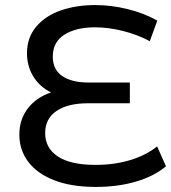

<svg xmlns="http://www.w3.org/2000/svg" viewBox="-20 -727 673 755"><path d="M56.1 -197.4Q56.1 -252.1 83.5 -292.4Q110.9 -332.6 156.9 -354Q203 -375.4 257.1 -375.4L262 -346.1Q210.9 -346.1 170.9 -368.8Q130.9 -391.4 108.5 -430.6Q86.1 -469.7 86.1 -517.9Q86.1 -579.1 122.4 -622.2Q158.7 -665.3 219.6 -686.2Q280.4 -707.1 353.9 -707.1Q417.3 -707.1 481.4 -691.4Q545.6 -675.6 598.6 -646L568.9 -564.9Q523.4 -589.9 465.6 -604.7Q407.7 -619.6 353 -619.6Q279.9 -619.6 233.7 -591Q187.6 -562.4 187.6 -504.1Q187.6 -454 224.4 -428.2Q261.3 -402.4 330.4 -402.4H490.6V-320.9H325.4Q247.6 -320.9 202.6 -290.9Q157.6 -260.9 157.6 -203.6Q157.6 -144.9 207.4 -111.7Q257.1 -78.6 356.1 -78.6Q430.6 -78.6 493 -97.8Q555.4 -117 597.9 -151.3L632.6 -73.1Q586.6 -34.1 514.9 -13Q443.3 8.1 357.1 8.1Q261.1 8.1 193.7 -18Q126.3 -44.1 91.2 -90.6Q56.1 -137 56.1 -197.4Z"/></svg>

Font: iiserrat Thin
Style: Regular
Weight: 100
Designer: Akira Ohta
Foundry: Akira Ohta
Version: Version 1.200;Glyphs 3.3.1 (3343)